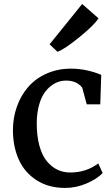

<svg xmlns="http://www.w3.org/2000/svg" viewBox="-20 -905 547 936"><path d="M259.8 -652.8 221.7 -689 380.4 -885.3H380.9L460 -815.9Q441.4 -784.2 367.4 -724.1Q293.5 -664.1 260.7 -652.8ZM43 -269.5Q43 -330.6 62.3 -385Q81.5 -439.5 117.2 -480.7Q152.8 -522 206.8 -546.1Q260.7 -570.3 325.7 -570.3Q400.9 -570.3 473.6 -540L468.8 -396.5H402.8L380.9 -477.5Q354 -512.2 301.8 -512.2Q273.4 -512.2 248.3 -499Q223.1 -485.8 203.1 -461.2Q183.1 -436.5 171.4 -396.7Q159.7 -356.9 159.2 -307.6Q158.7 -243.7 171.9 -195.3Q185.1 -147 208.3 -119.1Q231.4 -91.3 260 -77.6Q288.6 -64 322.3 -64Q400.4 -64 459 -108.4L480.5 -61.5Q452.6 -32.2 401.6 -10.5Q350.6 11.2 298.3 11.2Q216.8 11.2 158.4 -26.4Q100.1 -64 71.8 -126.5Q43.5 -189 43 -269.5Z"/></svg>

Font: HaufeMerriweather
Style: Regular
Weight: 400
Designer: Eben Sorkin ( eben@eyebytes.com )
Foundry: Eben Sorkin
Version: Version 1.56